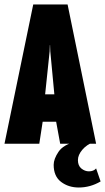

<svg xmlns="http://www.w3.org/2000/svg" viewBox="-20 -640 468 855"><path d="M0 0 128 -620H281L408 0H248L230 -98H170L155 0ZM201 -411 181 -220H222L204 -411L203 -439H202ZM331 195Q285 195 252 170Q219 145 219 94Q219 68 240.5 36Q262 4 319 -10L396 -7Q366 4 346.5 27Q327 50 327 73Q327 98 342.5 110.5Q358 123 376 123Q397 123 408 110L428 168Q382 195 331 195Z"/></svg>

Font: Smooch Sans Black
Style: Regular
Weight: 900
Designer: Robert E. Leuschke
Foundry: Robert E. Leuschke
Version: Version 1.010; ttfautohint (v1.8.3)